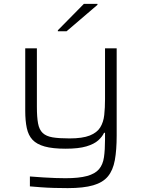

<svg xmlns="http://www.w3.org/2000/svg" viewBox="-20 -759 729 989"><path d="M329 210Q295 210 258.5 209Q222 208 189.5 205.5Q157 203 134 201V150Q172 153 204.5 155Q237 157 265.5 158Q294 159 317 159Q387 159 428.5 147.5Q470 136 490 112.5Q510 89 515.5 51Q521 13 521 -41V-75H516Q507 -55 486 -36Q465 -17 425 -5Q385 7 318 7Q251 7 210 -4.5Q169 -16 147.5 -39Q126 -62 118 -99.5Q110 -137 110 -188V-510H170V-209Q170 -156 176 -123.5Q182 -91 200 -74Q218 -57 251 -51.5Q284 -46 338 -46Q405 -46 442.5 -61Q480 -76 496.5 -103Q513 -130 517 -167Q521 -204 521 -248V-510H581V-61Q581 14 571.5 66Q562 118 536 149.5Q510 181 460 195.5Q410 210 329 210ZM278 -598V-603L412 -739H482V-734L323 -598Z"/></svg>

Font: Saira Expanded Light
Style: Regular
Weight: 300
Width: 7
Designer: Hector Gatti with collaboration of the Omnibus-Type team
Foundry: Omnibus-Type
Version: Version 1.101